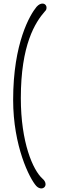

<svg xmlns="http://www.w3.org/2000/svg" viewBox="-20 -931 341 1062"><path d="M229.5 -869.6C235.4 -874.5 237.3 -881.8 237.3 -888.2C237.8 -899.9 229 -911.1 215.8 -911.1C206.1 -911.6 194.3 -906.7 182.1 -893.1C146.5 -850.1 52.7 -694.3 52.7 -378.4C52.7 -123 143.6 57.1 180.7 97.7C189.9 107.4 200.2 111.3 209 111.3C222.2 110.8 232.4 101.1 231.9 87.4C231.9 78.1 226.6 66.9 214.4 56.6C162.1 9.3 95.2 -142.6 95.2 -388.2C95.2 -683.1 174.3 -807.1 229.5 -869.6Z"/></svg>

Font: Pompiere 
Style: Regular
Weight: 400
Designer: Karolina Lach
Foundry: Sorkin Type Co.
Version: Version 1.001